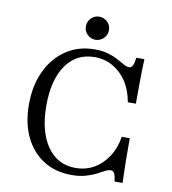

<svg xmlns="http://www.w3.org/2000/svg" viewBox="-83 -808 801 892"><g transform="rotate(10 317.5 -361.5)"><path d="M312.9 11.3Q237.1 11.3 180.6 -24.6Q124.2 -60.5 93.1 -125.4Q62.1 -190.3 62.1 -277.4Q62.1 -367.7 94.8 -436.3Q127.4 -504.8 185.5 -543.5Q243.5 -582.3 319.4 -582.3Q356.5 -582.3 383.5 -574.2Q410.5 -566.1 430.2 -555.2Q450 -544.4 464.5 -536.3Q479 -528.2 490.3 -528.2Q500.8 -528.2 506.9 -539.9Q512.9 -551.6 516.1 -577.4H554Q553.2 -556.5 552.4 -529.8Q551.6 -503.2 551.2 -464.5Q550.8 -425.8 550.8 -366.9H512.9Q503.2 -422.6 477 -462.5Q450.8 -502.4 412.1 -524.6Q373.4 -546.8 325.8 -546.8Q239.5 -546.8 191.1 -477.4Q142.7 -408.1 142.7 -287.1Q142.7 -165.3 191.5 -94.8Q240.3 -24.2 325 -24.2Q374.2 -24.2 413.3 -46.8Q452.4 -69.4 478.6 -110.1Q504.8 -150.8 512.9 -204H550.8Q550.8 -147.6 551.2 -108.9Q551.6 -70.2 552.4 -42.7Q553.2 -15.3 554 6.5H516.1Q512.9 -20.2 507.3 -31Q501.6 -41.9 490.3 -41.9Q478.2 -41.9 463.3 -33.9Q448.4 -25.8 427.8 -15.3Q407.3 -4.8 379 3.2Q350.8 11.3 312.9 11.3ZM313.7 -626.6Q291.9 -626.6 275.8 -642.3Q259.7 -658.1 259.7 -680.6Q259.7 -703.2 275.4 -719.4Q291.1 -735.5 313.7 -735.5Q336.3 -735.5 352.4 -719.8Q368.5 -704 368.5 -681.5Q368.5 -658.9 352.4 -642.7Q336.3 -626.6 313.7 -626.6Z"/></g></svg>

Font: Playfair 9pt Light
Style: Regular
Weight: 300
Designer: Claus Eggers Sørensen
Foundry: Claus Eggers Sørensen
Version: Version 2.001;gftools[0.9.30]